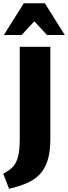

<svg xmlns="http://www.w3.org/2000/svg" viewBox="-27 -947 420 1186"><path d="M95 -91V-658H284V-91Q284 -10 267 44Q250 98 217 131.5Q184 165 137 185Q90 205 29 219L-7 126Q29 107 51 85Q73 63 84 22.5Q95 -18 95 -91ZM263 -731 153 -850 120 -927H250L373 -731ZM-3 -731 120 -927H250L217 -850L107 -731Z"/></svg>

Font: Ysabeau Office Black
Style: Regular
Weight: 900
Designer: Christian Thalmann (Catharsis Fonts)
Version: Version 2.001;gftools[0.9.30]; featfreeze: tnum,lnum,ss02